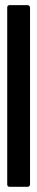

<svg xmlns="http://www.w3.org/2000/svg" viewBox="-20 -720 144 740"><path d="M86.9 -700.2Q89.8 -700.2 92.8 -697.3Q95.7 -694.3 95.7 -691.4V-8.8Q95.7 -5.4 92.8 -2.4Q90.3 0 86.9 0H16.6Q12.7 0 10.3 -2.4Q7.8 -4.9 7.8 -8.8V-691.4Q7.8 -695.3 10.3 -697.8Q12.7 -700.2 16.6 -700.2Z"/></svg>

Font: Silence Rounded
Style: Regular
Weight: 400
Designer: Lilo Joris
Foundry: Lilo Joris
Version: Version 1.019;Fontself Maker 3.5.7